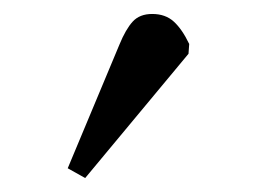

<svg xmlns="http://www.w3.org/2000/svg" viewBox="-20 -782 392 275"><path d="M102 -527 77 -541 151 -718Q160 -740 170 -751Q180 -762 198 -762Q217 -762 229 -751Q241 -740 251 -719L250 -705Z"/></svg>

Font: Literata 12pt Light
Style: Italic
Weight: 300
Italic angle: -2°
Designer: Latin by Veronika Burian and Jose Scaglione. Greek by Irene Vlachou. Cyrillic by Vera Evstafieva
Foundry: TypeTogether
Version: Version 3.002